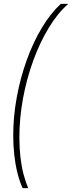

<svg xmlns="http://www.w3.org/2000/svg" viewBox="-20 -813 376 1001"><path d="M98 168Q82 133 71 89Q60 45 54.5 -4.5Q49 -54 49 -108Q49 -206 67.5 -306.5Q86 -407 119.5 -500Q153 -593 198.5 -668.5Q244 -744 297 -793H336Q281 -745 234.5 -668.5Q188 -592 153.5 -497.5Q119 -403 100 -300Q81 -197 81 -95Q81 -42 86.5 6Q92 54 102.5 94.5Q113 135 127 168Z"/></svg>

Font: Hubot Sans Condensed ExtraLight
Style: Italic
Weight: 200
Width: 3
Italic angle: -12.0243°
Designer: Deni Anggara
Foundry: GitHub, Inc., Subsidiary of Microsoft Corporation
Version: Version 2.000